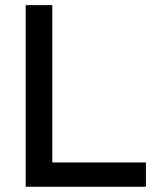

<svg xmlns="http://www.w3.org/2000/svg" viewBox="-20 -713 626 733"><path d="M78.1 0H537.1V-92.8H179.7V-693.4H78.1Z"/></svg>

Font: Cascadia Code PL
Style: Regular
Weight: 400
Monospace: yes
Designer: Aaron Bell
Foundry: Saja Typeworks
Version: Version 2404.023